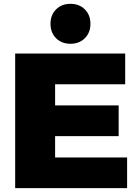

<svg xmlns="http://www.w3.org/2000/svg" viewBox="-20 -980 723 1000"><path d="M272 -931Q301 -960 347 -960Q393 -960 422 -931Q451 -902 451 -856Q451 -810 422 -781Q393 -752 347 -752Q301 -752 272 -781Q243 -810 243 -856Q243 -902 272 -931ZM632 -541H267V-431H598V-271H267V-160H642V0H59V-701H632Z"/></svg>

Font: Montserrat Extra Bold
Style: Regular
Weight: 800
Designer: Julieta Ulanovsky
Foundry: Julieta Ulanovsky
Version: Version 3.001;PS 003.001;hotconv 1.0.70;makeotf.lib2.5.58329